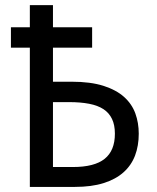

<svg xmlns="http://www.w3.org/2000/svg" viewBox="-20 -734 616 754"><path d="M188 -413.1H261.2Q335.4 -413.1 386 -397Q436.5 -380.9 467.3 -353.3Q498 -325.7 511.5 -288.6Q524.9 -251.5 524.9 -209Q524.9 -161.6 510.3 -123Q495.6 -84.5 464.8 -57.1Q434.1 -29.8 386.7 -14.9Q339.4 0 273.9 0H97.2V-546.9H22.9V-627H97.2V-713.9H188V-627H341.8V-546.9H188ZM188 -78.1H266.1Q351.1 -78.1 391.1 -110.4Q431.2 -142.6 431.2 -209Q431.2 -243.2 419.9 -266.8Q408.7 -290.5 386.5 -305.2Q364.3 -319.8 330.3 -326.4Q296.4 -333 251 -333H188Z"/></svg>

Font: Genotype
Style: Regular
Weight: 400
Foundry: Ascender Corporation
Version: Version 1.00